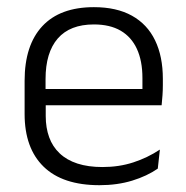

<svg xmlns="http://www.w3.org/2000/svg" viewBox="-20 -520 532 550"><path d="M265 10.5Q159.5 10.5 105 -42.5Q50.5 -95.5 50.5 -193.5V-288.5Q50.5 -390.5 101.2 -445Q152 -499.5 249 -499.5Q314 -499.5 358 -475Q402 -450.5 424.2 -404.5Q446.5 -358.5 446.5 -294V-276.5Q446.5 -262 445.5 -247.5Q444.5 -233 443 -218.5H387Q388 -240.5 388 -260.2Q388 -280 388 -296.5Q388 -345.5 372.2 -379.8Q356.5 -414 325.8 -432Q295 -450 249 -450Q180.5 -450 145.5 -409.8Q110.5 -369.5 110.5 -293.5V-246L111 -238V-187.5Q111 -154 120.8 -127Q130.5 -100 150.8 -80.8Q171 -61.5 201.8 -51.5Q232.5 -41.5 273.5 -41.5Q321 -41.5 361.8 -54.8Q402.5 -68 438 -91.5L432 -37Q401 -15.5 358.5 -2.5Q316 10.5 265 10.5ZM82 -218.5V-265H429.5V-218.5Z"/></svg>

Font: Anek Bangla Light
Style: Regular
Weight: 300
Designer: Sulekha Rajkumar (Bangla), Yesha Goshar (Latin)
Foundry: Ek Type
Version: Version 1.003